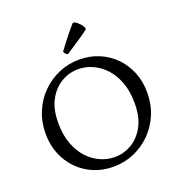

<svg xmlns="http://www.w3.org/2000/svg" viewBox="-175 -1172 1251 1331"><g transform="rotate(-20 450.0 -507.0)"><path d="M436 10Q359 10 292.5 -17.5Q226 -45 176 -95.5Q126 -146 98 -214.5Q70 -283 70 -365Q70 -452 101 -526Q132 -600 186.5 -654.5Q241 -709 312 -739.5Q383 -770 464 -770Q541 -770 607.5 -742.5Q674 -715 724 -664.5Q774 -614 802 -545.5Q830 -477 830 -395Q830 -308 799 -234Q768 -160 713.5 -105.5Q659 -51 588 -20.5Q517 10 436 10ZM467 -50Q532 -50 590.5 -83.5Q649 -117 686 -184.5Q723 -252 723 -354Q723 -443 698 -509.5Q673 -576 631.5 -620.5Q590 -665 538.5 -687.5Q487 -710 434 -710Q369 -710 310.5 -676.5Q252 -643 215 -575.5Q178 -508 178 -406Q178 -317 203 -250.5Q228 -184 269.5 -139.5Q311 -95 362.5 -72.5Q414 -50 467 -50ZM408 -834Q404 -831 395.5 -836.5Q387 -842 382 -850.5Q377 -859 381 -863Q430 -929 465 -971.5Q500 -1014 510 -1024Q522 -1026 539.5 -1012Q557 -998 569.5 -980.5Q582 -963 580 -952Q570 -942 524 -911Q478 -880 408 -834Z"/></g></svg>

Font: Anvers
Style: Regular
Weight: 400
Designer: Ishtar van Looy
Version: Version 1.000